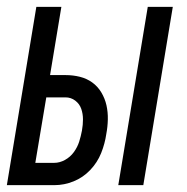

<svg xmlns="http://www.w3.org/2000/svg" viewBox="-25 -540 545 560"><path d="M320 0 406 -520H479L393 0ZM-5 0 81 -520H154L121 -321H166Q188 -321 208 -316Q228 -311 244 -299.5Q260 -288 270.5 -270.5Q281 -253 285.5 -233Q290 -213 289.5 -191.5Q289 -170 285 -149Q281 -121 270 -93.5Q259 -66 238 -44Q217 -22 189.5 -11Q162 0 134 0ZM78 -65H133Q149 -65 164.5 -73.5Q180 -82 190.5 -96.5Q201 -111 206 -127Q211 -143 214 -159Q217 -176 217 -192Q217 -208 212 -222.5Q207 -237 194.5 -246.5Q182 -256 166 -256H110Z"/></svg>

Font: Iosevka Oblique
Style: Regular
Weight: 400
Italic angle: -9°
Monospace: yes
Designer: Belleve Invis
Foundry: Belleve Invis
Version: Version 32.5.0; ttfautohint (v1.8.4)